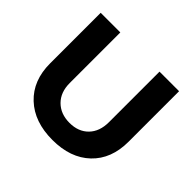

<svg xmlns="http://www.w3.org/2000/svg" viewBox="-167 -893 1094 1094"><g transform="rotate(45 380.0 -346.5)"><path d="M64 -293V-700.2H222.2V-293Q222.2 -218.3 266.1 -174.6Q310.1 -130.9 381.8 -130.9Q453.1 -130.9 495.6 -174.3Q538.1 -217.8 538.1 -293V-700.2H695.8V-293Q695.8 -154.3 611.3 -73.7Q526.9 6.8 381.8 6.8Q235.8 6.8 149.9 -74Q64 -154.8 64 -293Z"/></g></svg>

Font: Montserrat Semi Bold
Style: Regular
Weight: 600
Designer: Julieta Ulanovsky
Foundry: Julieta Ulanovsky
Version: Version 3.001;PS 003.001;hotconv 1.0.70;makeotf.lib2.5.58329